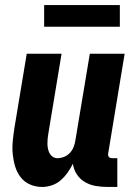

<svg xmlns="http://www.w3.org/2000/svg" viewBox="-20 -733 540 761"><path d="M147 8Q121 8 98.5 -2Q76 -12 61.5 -31Q47 -50 40 -73.5Q33 -97 30.5 -122Q28 -147 30.5 -173Q33 -199 37 -225L86 -520H224L172 -206Q170 -195 169 -185Q168 -175 168 -164.5Q168 -154 170 -144Q172 -134 176.5 -125.5Q181 -117 189 -111.5Q197 -106 208 -106Q221 -106 234.5 -111.5Q248 -117 257.5 -127.5Q267 -138 272 -151Q277 -164 279 -178L336 -520H474L409 -126Q408 -122 408.5 -118Q409 -114 411.5 -111Q414 -108 417.5 -107Q421 -106 425 -106H445V8H406Q382 8 359 4Q336 0 316.5 -11.5Q297 -23 284.5 -42Q272 -61 269 -84Q260 -66 248 -49Q236 -32 220.5 -18.5Q205 -5 185.5 1.5Q166 8 147 8ZM155 -627V-713H455V-627Z"/></svg>

Font: Iosevka Heavy
Style: Italic
Weight: 900
Italic angle: -9°
Monospace: yes
Designer: Belleve Invis
Foundry: Belleve Invis
Version: Version 32.5.0; ttfautohint (v1.8.4)